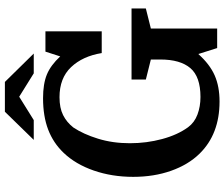

<svg xmlns="http://www.w3.org/2000/svg" viewBox="-88 -842 940 805"><g transform="rotate(-90 382.5 -440.0)"><path d="M378 -70Q463 -70 499 -112.5Q535 -155 535 -238V-278L451 -299V-359H749V-299L665 -278V0H583L558 -79Q515 -31 468.5 -10.5Q422 10 359 10Q222 10 140 -74Q94 -121 68.5 -193Q43 -265 43 -352Q43 -441 69.5 -517.5Q96 -594 144 -644Q185 -687 241 -708.5Q297 -730 373 -730Q433 -730 472 -714Q511 -698 548 -658L568 -720H653V-484H562Q549 -564 503 -612.5Q457 -661 377 -661Q332 -661 302 -646Q272 -631 250 -603Q222 -561 203 -499.5Q184 -438 184 -366Q184 -296 201.5 -231Q219 -166 251 -122Q271 -95 304.5 -82.5Q338 -70 378 -70ZM560 -769 441 -890H316L198 -769H281L379 -830L477 -769Z"/></g></svg>

Font: Domine
Style: Regular
Weight: 400
Designer: Pablo Impallari, Rodrigo Fuenzalida, Brenda Gallo
Foundry: Pablo Impallari, Rodrigo Fuenzalida, Brenda Gallo
Version: Version 2.000;September 19, 2022;FontCreator 14.0.0.2877 64-